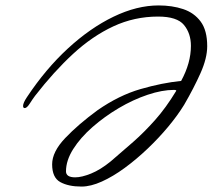

<svg xmlns="http://www.w3.org/2000/svg" viewBox="-20 -645 783 707"><path d="M280 42Q232 42 202 25.5Q172 9 172 -40Q172 -86 220 -136.5Q268 -187 339 -239Q418 -294 497.5 -317Q577 -340 647 -347Q683 -413 683 -476Q683 -522 657.5 -553Q632 -584 562 -584Q475 -584 397.5 -548Q320 -512 249 -446.5Q178 -381 109 -292Q100 -280 89.5 -263.5Q79 -247 71 -247Q65 -247 65 -255Q65 -266 79 -287Q148 -391 230 -466.5Q312 -542 398 -583.5Q484 -625 564 -625Q614 -625 654.5 -611.5Q695 -598 719 -565.5Q743 -533 743 -475Q743 -431 718.5 -376Q694 -321 658 -259Q634 -220 599.5 -178.5Q565 -137 523.5 -97.5Q482 -58 439 -26.5Q396 5 355 23.5Q314 42 280 42ZM257 8Q281 8 315.5 -6Q350 -20 388 -51Q429 -86 470 -122Q511 -158 551 -203Q591 -248 628 -309Q628 -309 628.5 -309.5Q629 -310 629 -311Q629 -314 621 -314Q577 -314 523.5 -296Q470 -278 417.5 -247Q365 -216 320.5 -177Q276 -138 249.5 -96Q223 -54 223 -14Q223 8 257 8Z"/></svg>

Font: Ephesis
Style: Regular
Weight: 400
Designer: Robert E. Leuschke
Foundry: Robert E. Leuschke
Version: Version 1.010; ttfautohint (v1.8.3)